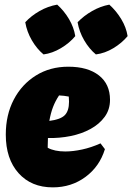

<svg xmlns="http://www.w3.org/2000/svg" viewBox="-20 -795 571 829"><path d="M208 14Q115 14 60 -47.5Q5 -109 5 -214Q5 -299 39.5 -365Q74 -431 135 -469Q196 -507 275 -507Q359 -507 407 -469.5Q455 -432 455 -364Q455 -322 432 -290.5Q409 -259 370.5 -238Q332 -217 284.5 -207.5Q237 -198 187 -199Q186 -182 186 -163Q186 -159 186 -157Q215 -141 262 -141Q295 -141 334.5 -149.5Q374 -158 414 -176L433 -151Q410 -76 349 -31Q288 14 208 14ZM278 -356Q278 -367 277 -378Q257 -382 235 -383Q219 -359 209 -333Q199 -307 193 -273Q241 -279 259.5 -297.5Q278 -316 278 -356ZM227 -775Q257 -748 278 -712.5Q299 -677 305 -639Q280 -609 243 -587Q206 -565 168 -560Q139 -584 117.5 -621Q96 -658 89 -699Q115 -727 151 -747.5Q187 -768 227 -775ZM452 -775Q482 -748 503.5 -712.5Q525 -677 531 -639Q506 -609 469.5 -587Q433 -565 394 -560Q365 -584 343.5 -621Q322 -658 315 -699Q342 -727 378 -747.5Q414 -768 452 -775Z"/></svg>

Font: Piazzolla Black
Style: Italic
Weight: 900
Italic angle: -11.3°
Designer: Juan Pablo del Peral
Foundry: Huerta Tipografica
Version: Version 1.330